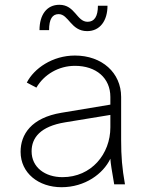

<svg xmlns="http://www.w3.org/2000/svg" viewBox="-20 -770 614 802"><path d="M237 12C335 12 411 -44 441 -107C442 -88 447 -58 457 0H502C490 -68 486 -116 486 -185V-365C486 -466 406 -538 293 -538C199 -538 122 -484 92 -425L132 -404C164 -459 225 -495 293 -495C382 -495 441 -444 441 -365V-333L237 -299C110 -278 66 -208 66 -136C66 -47 141 12 237 12ZM112 -138C112 -194 148 -242 252 -259L441 -290V-238C441 -127 362 -30 241 -30C168 -30 112 -71 112 -138ZM145 -644H185C185 -691 199 -711 225 -711C267 -711 276 -640 344 -640C398 -640 429 -684 429 -746H389C389 -701 374 -679 346 -679C300 -679 294 -750 228 -750C175 -750 145 -708 145 -644Z"/></svg>

Font: Mluvka ExtraLight
Style: Regular
Weight: 200
Designer: Modified by Jiří Krblich, Original typeface by Gumpita Rahayu
Foundry: Gumpita Rahayu & Jiří Krblich
Version: Version 2.000;Glyphs 3.1.1 (3134)